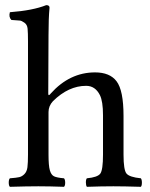

<svg xmlns="http://www.w3.org/2000/svg" viewBox="-20 -718 578 740"><path d="M167 -286.1V-122.1Q167 -79.6 172.1 -61.8Q177.2 -43.9 188 -38.6Q198.7 -33.2 226.6 -30.8Q231 -26.4 231.2 -14.4Q231.4 -2.4 226.6 2Q170.4 0 127.9 0Q84 0 18.1 2Q13.7 -2.4 13.7 -14.4Q13.7 -26.4 18.1 -30.8Q43 -32.7 54 -35.2Q64.9 -37.6 74.2 -47.1Q83.5 -56.6 85.7 -73.2Q87.9 -89.8 87.9 -122.1V-559.1Q87.9 -591.3 86.4 -607.2Q85 -623 74 -630.6Q63 -638.2 56.9 -638.7Q50.8 -639.2 23.9 -641.1Q12.7 -652.3 18.1 -670.9Q106.9 -677.7 158.2 -698.2Q171.4 -698.2 170.9 -688Q167 -647.9 167 -583L166 -357.9Q166 -345.7 174.3 -356Q175.3 -357.4 175.8 -357.9Q249 -439 346.2 -439Q403.3 -439 429.2 -404.8Q456.1 -369.6 456.1 -271V-122.1Q456.1 -63 467.5 -49.1Q479 -35.2 522.9 -30.8Q526.9 -25.9 526.9 -13.9Q526.9 -2 522.9 2Q457 0 417 0Q371.1 0 314.9 2Q311 -2.9 311 -14.9Q311 -26.9 314.9 -30.8Q356 -34.7 366.5 -48.8Q377 -63 377 -122.1V-273.9Q377 -327.1 365.2 -351.1Q347.2 -387.2 312 -387.2Q244.1 -387.2 184.1 -328.1Q167 -309.6 167 -286.1Z"/></svg>

Font: Linux Libertine
Style: Regular
Weight: 400
Designer: Philipp H. Poll
Foundry: Philipp H. Poll
Version: Version 5.3.0 ; ttfautohint (v0.9)